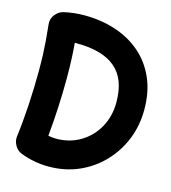

<svg xmlns="http://www.w3.org/2000/svg" viewBox="-117 -826 878 987"><g transform="rotate(15 322.0 -332.5)"><path d="M101.6 -719.7Q154.8 -731.9 210.4 -731.9Q299.3 -731.9 376 -707Q452.6 -682.1 510.3 -632.8Q567.9 -583.5 600.3 -510.7Q632.8 -438 632.8 -342.3Q632.8 -257.3 602.8 -183.3Q572.8 -109.4 518.6 -53Q464.4 3.4 391.6 35.2Q318.8 66.9 232.9 66.9Q154.8 66.9 83 39.1Q58.6 29.3 45.9 6.1Q33.2 -17.1 36.1 -40Q46.4 -119.6 52 -213.6Q57.6 -307.6 57.6 -396Q57.6 -443.8 56.2 -481.2Q54.7 -518.6 51.8 -555.9Q48.8 -593.3 43.9 -639.6Q40.5 -668.9 59.3 -691.9Q78.1 -714.8 101.6 -719.7ZM198.7 -582.5Q202.6 -537.1 204.3 -493.4Q206.1 -449.7 206.1 -396Q206.1 -319.8 202.1 -240.5Q198.2 -161.1 190.9 -85.9Q211.4 -81.5 232.9 -81.5Q304.7 -81.5 361.6 -115.5Q418.5 -149.4 451.4 -208.5Q484.4 -267.6 484.4 -342.3Q484.4 -466.3 415.3 -524.4Q346.2 -582.5 210.4 -582.5Q207.5 -582.5 204.6 -582.8Q201.7 -583 198.7 -582.5Z"/></g></svg>

Font: Mikhak-DS1-FD ExtraBold
Style: Regular
Weight: 800
Designer: Amin Abedi
Version: Version 3.2